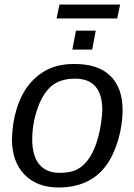

<svg xmlns="http://www.w3.org/2000/svg" viewBox="-20 -822 596 852"><path d="M524 -333Q524 -301 519 -267.5Q514 -234 504.5 -201.5Q495 -169 481 -139Q467 -109 449 -85Q413 -37 360 -13.5Q307 10 240 10Q144 10 88.5 -47.5Q33 -105 33 -205Q35 -278 54 -339.5Q73 -401 107.5 -445Q142 -489 191.5 -513.5Q241 -538 306 -538H313Q416 -538 470 -485Q524 -432 524 -333ZM434 -333Q434 -473 313 -473Q247 -473 207 -439Q168 -405 145 -336Q123 -270 123 -203Q123 -131 154 -93Q185 -55 245 -55Q295 -55 325.5 -72Q356 -89 379 -125Q402 -161 416.5 -216.5Q431 -272 434 -333ZM301 -602 317 -686H405L389 -602ZM500 -740H231L244 -802H513Z"/></svg>

Font: Libra Sans Modern
Style: Italic
Weight: 400
Italic angle: -12°
Foundry: Stefan Peev, Context Ltd
Version: Version 1.000